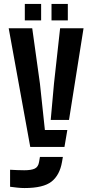

<svg xmlns="http://www.w3.org/2000/svg" viewBox="-20 -743 462 971"><path d="M133 0 24 -600H143L182 -320L207 -85.5H320.5L306 0ZM236.5 -136.5 253 -320 284 -600H402.5L329 -136.5ZM104 208Q87.5 208 68 206Q48.5 204 31 201.5V115.5Q44.5 116.5 66 117.2Q87.5 118 103 118Q138.5 118 156 109.5Q173.5 101 177.5 76.5L182 50.5H298L293.5 76.5Q282 142.5 240.8 175.2Q199.5 208 104 208ZM240.5 -640V-723H323V-640ZM105.5 -640V-723H188V-640Z"/></svg>

Font: Big Shoulders Stencil Text
Style: Bold
Weight: 700
Designer: Patric King
Foundry: XO Type Co
Version: Version 1.000